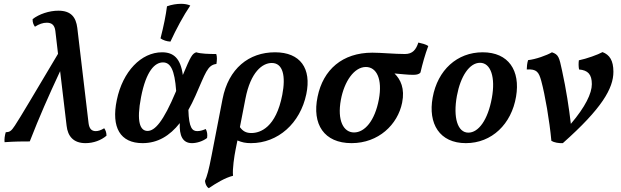

<svg xmlns="http://www.w3.org/2000/svg" viewBox="-20 -741 3256 1006"><path d="M526 -69C508 -58 494 -54 482 -54C461 -54 448 -65 444 -96L385 -595C378 -650 353 -685 286 -685C237 -685 185 -667 151 -641C150 -625 155 -612 163 -601C185 -615 205 -622 225 -622C250 -622 266 -611 270 -579L284 -459C163 -256 86 -125 58 -83C39 -54 31 -49 10 -48C5 -31 2 -11 4 4C58 0 103 0 136 0C187 -131 233 -235 295 -368L329 -82C335 -27 365 9 428 9C470 9 510 -6 538 -30C538 -45 534 -58 526 -69Z M977 -712C964 -718 947 -721 929 -721C906 -721 880 -717 855 -708C849 -661 838 -606 821 -540C835 -530 854 -524 873 -523C903 -588 941 -659 977 -712ZM1113 -458C1076 -458 1032 -459 1008 -467C987 -459 980 -448 938 -348C926 -436 889 -467 829 -467C720 -467 623 -367 592 -217C562 -73 610 9 727 9C806 9 869 -29 922 -96C919 -30 937 9 986 9C1011 9 1043 -1 1065 -18C1068 -36 1065 -53 1058 -65C1046 -60 1031 -54 1014 -54C988 -54 970 -69 967 -165C980 -188 992 -212 1004 -239C1057 -358 1066 -400 1114 -406C1117 -425 1118 -445 1113 -458ZM753 -55C714 -55 694 -103 719 -232C746 -371 792 -414 834 -414C873 -414 895 -376 903 -265C903 -264 902 -263 902 -262C835 -102 791 -55 753 -55Z M1421 -467C1284 -467 1177 -382 1146 -222L1089 72C1073 155 1065 181 1054 207C1056 222 1061 237 1074 245C1112 219 1160 190 1201 180C1197 145 1208 75 1214 45L1224 -5C1249 5 1266 9 1295 9C1437 9 1553 -95 1585 -248C1613 -382 1554 -467 1421 -467ZM1459 -244C1426 -73 1344 -44 1297 -44C1269 -44 1252 -54 1237 -75L1266 -224C1293 -364 1355 -411 1404 -411C1463 -411 1478 -342 1459 -244Z M2172 -518C2160 -481 2142 -458 2102 -458C2048 -458 1976 -465 1931 -465C1774 -465 1673 -376 1644 -234C1614 -90 1678 9 1822 9C1963 9 2064 -88 2087 -203C2102 -277 2079 -325 2047 -356C2088 -353 2113 -349 2143 -349C2159 -349 2174 -350 2183 -361C2194 -408 2207 -455 2224 -500C2211 -509 2190 -514 2172 -518ZM1965 -220C1944 -108 1891 -47 1835 -47C1780 -47 1746 -109 1766 -218C1784 -315 1836 -390 1897 -390C1953 -390 1985 -327 1965 -220Z M2421 9C2557 9 2660 -91 2684 -235C2707 -371 2645 -467 2509 -467C2375 -467 2273 -374 2247 -230C2222 -93 2283 9 2421 9ZM2434 -46C2378 -46 2353 -124 2374 -239C2393 -342 2440 -412 2495 -412C2552 -412 2577 -335 2557 -227C2536 -112 2487 -46 2434 -46Z M3137 -468C3114 -455 3053 -433 3013 -425C3011 -409 3011 -393 3014 -377C3061 -373 3081 -351 3081 -300C3081 -252 3047 -181 2971 -92C2962 -171 2946 -276 2925 -371C2910 -441 2907 -455 2872 -467C2845 -451 2786 -430 2747 -426C2742 -412 2740 -389 2740 -377C2792 -380 2803 -364 2816 -317C2836 -243 2859 -110 2869 -3C2884 6 2908 10 2929 9C3134 -173 3194 -278 3194 -365C3194 -424 3174 -454 3137 -468Z"/></svg>

Font: Vollkorn Semibold
Style: Italic
Weight: 600
Italic angle: -11°
Designer: Friedrich Althausen
Foundry: Friedrich Althausen
Version: Version 4.015;PS 004.015;hotconv 1.0.88;makeotf.lib2.5.64775